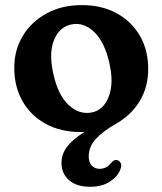

<svg xmlns="http://www.w3.org/2000/svg" viewBox="-20 -506 638 754"><path d="M301.5 -486Q379.5 -486 438 -454Q496.5 -422 529.2 -365.8Q562 -309.5 562 -235.5Q562 -163.5 528 -108Q494 -52.5 435.5 -20Q384.5 9 356.5 39.5Q328.5 70 328.5 108Q328.5 132.5 340.8 144.8Q353 157 371 157Q398.5 157 415.5 134.5Q422 127.5 427.8 124.2Q433.5 121 441 123Q449 125 454 134.2Q459 143.5 452.5 159.5Q443.5 186 412.2 206.8Q381 227.5 334.5 227.5Q280.5 227.5 251 201.5Q221.5 175.5 221.5 133.5Q221.5 98.5 243.8 69.8Q266 41 312 12Q303.5 12.5 296.5 12.5Q219 12.5 160.2 -19.2Q101.5 -51 68.8 -108Q36 -165 36 -240Q36 -309.5 69.5 -365Q103 -420.5 162.8 -453.2Q222.5 -486 301.5 -486ZM341 -64.5Q387 -74 407.2 -126.8Q427.5 -179.5 409.5 -258.5Q390.5 -342 349.2 -381Q308 -420 260 -410Q213.5 -400.5 192.2 -349Q171 -297.5 189.5 -216Q208 -131.5 250.2 -93Q292.5 -54.5 341 -64.5Z"/></svg>

Font: Fraunces 9pt SuperSoft SemiBold
Style: Regular
Weight: 600
Version: Version 1.000;[0bf87f6ff]